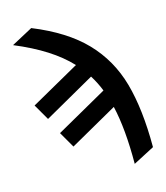

<svg xmlns="http://www.w3.org/2000/svg" viewBox="-136 -852 1003 1162"><g transform="rotate(-15 365.5 -271.0)"><path d="M695.3 137.7 562.5 207Q563.5 -12.7 529.3 -158.7L231.4 9.8L173.8 -89.8L494.6 -271Q473.6 -324.2 443.8 -371.6L126 -191.4L68.4 -291L373.5 -462.9Q314.9 -525.4 232.2 -578.1Q149.4 -630.9 37.1 -677.7L169.9 -749Q374 -666.5 488.5 -547.6Q603 -428.7 649.2 -264.6Q695.3 -100.6 695.3 137.7Z"/></g></svg>

Font: Pretendard GOV
Style: Bold
Weight: 700
Designer: Base glyphs from Inter by Rasmus Andersson; Hangeul glyphs from Noto Sans CJK(Source Han Sans) by Jang Soo-young and Kan
Foundry: Kil Hyung-jin
Version: Version 1.309